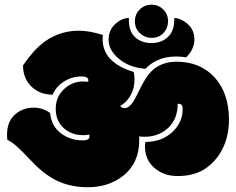

<svg xmlns="http://www.w3.org/2000/svg" viewBox="-20 -785 1000 814"><path d="M572.8 -644.5Q551.8 -664.6 551.8 -694.3Q551.8 -724.1 572.3 -744.6Q592.8 -765.1 622.3 -765.1Q651.9 -765.1 672.1 -744.9Q692.4 -724.6 692.4 -695.3Q692.4 -666 673.1 -645.3Q653.8 -624.5 623.8 -624.5Q593.8 -624.5 572.8 -644.5ZM416 -636.7Q359.9 -654.8 314.9 -654.8Q202.6 -654.8 122.6 -565.9Q101.1 -542 77.6 -507.8Q77.6 -453.6 112.5 -418.7Q147.5 -383.8 203.1 -383.8Q218.3 -418.9 252 -439.9Q285.6 -460.9 326.2 -460.9Q354.5 -460.9 354.5 -444.3Q354.5 -440.9 353 -438Q346.7 -439.5 330.6 -439.5Q285.6 -439.5 251 -406.7Q216.3 -374 216.3 -323.5Q216.3 -272.9 249.5 -242.4Q282.7 -211.9 334 -211.9Q347.7 -211.9 357.9 -214.8Q359.4 -210.4 359.4 -206.5Q359.4 -189.9 330.6 -189.9Q277.3 -189.9 237.5 -220.5Q197.8 -251 192.4 -306.2Q160.2 -328.6 123.5 -328.6Q75.7 -328.6 42.7 -298.8Q9.8 -269 9.8 -213.4Q9.8 -203.1 11.2 -192.4Q31.2 -182.1 50.3 -165.3Q69.3 -148.4 92.5 -124Q115.7 -99.6 126 -88.9Q159.7 -55.7 194.3 -33.7Q262.7 8.8 351.3 8.8Q439.9 8.8 501.5 -39.1Q570.3 -93.3 570.3 -190.4V-198.7Q569.8 -201.2 569.8 -207Q578.1 -205.1 592.3 -205.1Q652.8 -205.1 693.1 -242.9Q733.4 -280.8 733.4 -345.2Q746.6 -345.2 750.5 -339.4Q754.4 -333.5 754.4 -322.3Q754.4 -265.6 710 -224.6Q665.5 -183.6 596.2 -183.1Q594.7 -171.9 594.7 -162.6Q594.7 -107.9 634.5 -73.2Q674.3 -38.6 732.4 -38.6Q806.6 -38.6 854.7 -73Q902.8 -107.4 928.7 -165Q950.7 -216.3 950.7 -277.3Q950.7 -388.7 891.1 -455.6Q829.6 -523.4 728.5 -523.4Q661.6 -523.4 619.6 -480.5Q595.7 -455.6 566.9 -395Q552.7 -365.7 544.4 -353Q525.9 -326.7 510.3 -326.7Q494.6 -326.7 489.7 -335.9Q520 -354 535.2 -383.3Q550.3 -412.6 550.3 -446.8Q550.3 -465.8 546.9 -480Q415 -519.5 415 -620.1Q415 -626 416 -636.7ZM526.4 -698.7V-709Q497.1 -708 471.7 -686Q440.4 -659.2 440.4 -616.5Q440.4 -573.7 481.4 -538.1Q525.4 -499 596.7 -493.2Q616.2 -515.1 648.9 -530.3Q681.6 -545.4 727.5 -545.4Q749.5 -545.4 769.5 -542Q804.2 -576.7 804.2 -618.2Q804.2 -659.7 772 -686.5Q744.6 -708.5 718.8 -708.5V-700.2Q718.8 -653.8 691.9 -628.2Q665 -602.5 622.3 -602.5Q579.6 -602.5 553 -627.2Q526.4 -651.9 526.4 -698.7Z"/></svg>

Font: Friends & Family
Style: Regular
Weight: 400
Designer: Sarang Kulkarni, Maithili Shingre, Noopur Datye
Foundry: Ek Type
Version: Version 1.000;hotconv 1.0.117;makeotfexe 2.5.65602